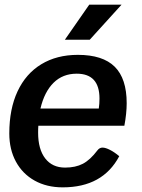

<svg xmlns="http://www.w3.org/2000/svg" viewBox="-20 -796 613 826"><path d="M145 -255Q144 -245 144 -225Q144 -154 174.5 -114.5Q205 -75 260 -75Q305 -75 336.5 -91.5Q368 -108 399 -149Q408 -161 421 -161Q434 -161 453.5 -151Q473 -141 493 -124Q422 10 250 10Q181 10 129 -19Q77 -48 48.5 -100.5Q20 -153 20 -222Q20 -327 55.5 -403Q91 -479 157.5 -519.5Q224 -560 315 -560Q422 -560 473.5 -509Q525 -458 525 -352Q525 -308 515 -255ZM154 -329H405Q408 -350 408 -372Q408 -479 310 -479Q250 -479 210.5 -440Q171 -401 154 -329ZM364 -776H503L366 -625H259Z"/></svg>

Font: Krub SemiBold
Style: Italic
Weight: 600
Italic angle: -8°
Designer: Ekaluck Peanpanawate
Foundry: Cadson Demak Co.,Ltd.
Version: Version 1.000; ttfautohint (v1.6)